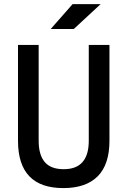

<svg xmlns="http://www.w3.org/2000/svg" viewBox="-20 -914 626 943"><path d="M291 9.8Q68.4 9.8 68.4 -222.7V-693.4H169.9V-222.7Q169.9 -153.3 199.7 -118.2Q229.5 -83 293 -83Q416 -83 416 -222.7V-693.4H517.6V-222.7Q517.6 -106.4 460 -48.3Q402.3 9.8 291 9.8ZM229 -771.5 336.4 -893.6H474.1L342.3 -771.5Z"/></svg>

Font: Cascadia Code NF
Style: Regular
Weight: 400
Monospace: yes
Designer: Aaron Bell
Foundry: Saja Typeworks
Version: Version 2404.023; ttfautohint (v1.8.4)